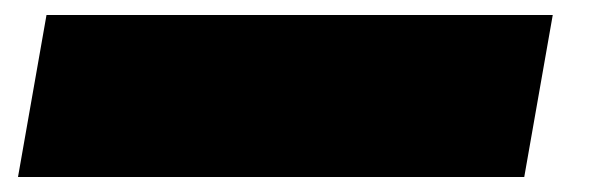

<svg xmlns="http://www.w3.org/2000/svg" viewBox="-20 22 804 256"><path d="M717 42 679 258H4L42 42Z"/></svg>

Font: Fz Poppins Black
Style: Italic
Weight: 900
Italic angle: -10°
Designer: Ninad Kale (Devanagari), Jonny Pinhorn (Latin)
Foundry: Indian Type Foundry
Version: Vit hóa bi Vntype.Com & FontZin.Com